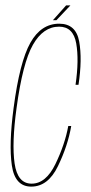

<svg xmlns="http://www.w3.org/2000/svg" viewBox="-20 -690 338 713"><path d="M96 3Q158.5 3 195.2 -73Q232 -149 244.5 -222H233.5Q221 -153.5 185.8 -80.8Q150.5 -8 97.5 -8Q45 -8 34.2 -83.2Q23.5 -158.5 41.5 -289Q64 -456 102.2 -523.5Q140.5 -591 199.5 -591Q252 -591 263 -529Q274 -467 260.5 -375H271.5Q286 -470.5 274 -536.2Q262 -602 200 -602Q132.5 -602 92.8 -531.2Q53 -460.5 30.5 -289Q12.5 -154 24 -75.5Q35.5 3 96 3ZM176.5 -615H189.5L241.5 -670H225.5Z"/></svg>

Font: Anybody Thin Condensed
Style: Italic
Weight: 100
Width: 3
Italic angle: -10°
Version: Version 1.113;gftools[0.9.25]